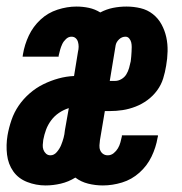

<svg xmlns="http://www.w3.org/2000/svg" viewBox="-34 -558 554 586"><path d="M105 8Q76 8 49 -2.5Q22 -13 6.5 -35Q-9 -57 -12.5 -86Q-16 -115 -11 -145Q-7 -168 1 -191.5Q9 -215 23 -235.5Q37 -256 56.5 -273Q76 -290 98.5 -301Q121 -312 144.5 -318.5Q168 -325 192 -326L204 -400Q206 -408 206 -415.5Q206 -423 204 -430Q202 -437 197 -441.5Q192 -446 184 -446Q175 -446 167.5 -439Q160 -432 156 -423.5Q152 -415 149.5 -406Q147 -397 145 -388Q145 -387 145 -386.5Q145 -386 145 -385H35Q35 -387 35.5 -388.5Q36 -390 36 -392Q41 -422 54 -449.5Q67 -477 89.5 -498Q112 -519 141.5 -528.5Q171 -538 199 -538Q219 -538 237.5 -534Q256 -530 272 -520Q291 -530 311 -534Q331 -538 352 -538Q374 -538 395 -533Q416 -528 432.5 -515Q449 -502 459 -483.5Q469 -465 473.5 -444.5Q478 -424 477.5 -401.5Q477 -379 473 -357Q470 -338 464 -318.5Q458 -299 445.5 -282Q433 -265 416 -252.5Q399 -240 379.5 -232.5Q360 -225 340.5 -222Q321 -219 301 -219H286L271 -130Q270 -122 269.5 -114Q269 -106 272 -99Q275 -92 281 -88Q287 -84 295 -84Q305 -84 313 -90.5Q321 -97 326 -105.5Q331 -114 333.5 -123.5Q336 -133 338 -142Q338 -143 338 -143.5Q338 -144 338 -145H448Q448 -143 448 -141.5Q448 -140 447 -138Q442 -108 428.5 -80Q415 -52 391.5 -31Q368 -10 338.5 -1Q309 8 280 8Q257 8 235 2.5Q213 -3 196 -16Q175 -3 151.5 2.5Q128 8 105 8ZM301 -311H317Q327 -311 336.5 -316.5Q346 -322 351.5 -331Q357 -340 360 -350.5Q363 -361 365 -371Q366 -378 366.5 -385Q367 -392 367.5 -399.5Q368 -407 368 -414.5Q368 -422 366.5 -428.5Q365 -435 360.5 -440.5Q356 -446 349 -446Q338 -446 329.5 -438Q321 -430 319 -420ZM120 -84Q131 -84 139.5 -94Q148 -104 152.5 -115Q157 -126 160 -137Q163 -148 164 -160L176 -228Q160 -223 146 -213.5Q132 -204 122 -190.5Q112 -177 106.5 -162Q101 -147 98 -131Q97 -123 96.5 -115.5Q96 -108 98.5 -101Q101 -94 106.5 -89Q112 -84 120 -84Z"/></svg>

Font: Iosevka Slab Heavy
Style: Italic
Weight: 900
Italic angle: -9°
Monospace: yes
Designer: Belleve Invis
Foundry: Belleve Invis
Version: Version 11.1.0; ttfautohint (v1.8.3)